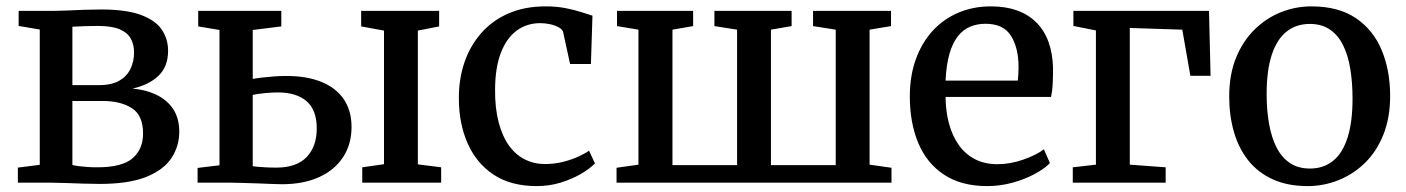

<svg xmlns="http://www.w3.org/2000/svg" viewBox="-20 -588 4526 618"><path d="M301 4Q277.5 4 247.5 3Q217.5 2 189.8 1Q162 0 145 0H37.5V-48.5L108 -57.5V-493L40 -504.5V-553H153Q170 -553 196.2 -554.2Q222.5 -555.5 251.5 -556.5Q280.5 -557.5 305.5 -557.5Q386.5 -557.5 433.5 -540Q480.5 -522.5 500.8 -492.5Q521 -462.5 521 -424.5Q521 -373 489.5 -343.5Q458 -314 406.5 -303Q453 -298.5 486.8 -281.2Q520.5 -264 538.8 -234.8Q557 -205.5 557 -164.5Q557 -117.5 531.8 -79.2Q506.5 -41 450.5 -18.5Q394.5 4 301 4ZM293 -49.5Q373.5 -49.5 407 -78.8Q440.5 -108 440.5 -158.5Q440.5 -217 404.2 -240Q368 -263 310.5 -263H213V-57Q220.5 -55 233.2 -53.2Q246 -51.5 261.5 -50.5Q277 -49.5 293 -49.5ZM213 -314H298.5Q340 -314 364.8 -328.8Q389.5 -343.5 400.5 -367.5Q411.5 -391.5 411.5 -419Q411.5 -444 401.2 -463.2Q391 -482.5 365.8 -493.5Q340.5 -504.5 295 -504.5Q274 -504.5 253 -503.8Q232 -503 213 -502Z M1146 0V-49.5L1216 -59.5V-489.5L1142.5 -503V-553H1393.5V-503L1325 -489.5V-59L1400 -49.5V0ZM616 0V-47.5L686.5 -56V-491.5L618 -503V-553H885.5V-503L793.5 -491.5V-334Q807 -336.5 824.8 -338.5Q842.5 -340.5 862.2 -342Q882 -343.5 901.5 -343.5Q968 -343.5 1015 -324.2Q1062 -305 1086.8 -268.2Q1111.5 -231.5 1111.5 -179Q1111.5 -123.5 1084.2 -82Q1057 -40.5 1006.8 -17.8Q956.5 5 887 5Q874.5 5 852.8 4Q831 3 806.5 2.2Q782 1.5 760.2 0.8Q738.5 0 726 0ZM869.5 -48.5Q934.5 -48.5 967 -82.5Q999.5 -116.5 999.5 -174.5Q999.5 -234.5 966.5 -262.5Q933.5 -290.5 875 -290.5Q854 -290.5 831.8 -288.2Q809.5 -286 793.5 -282.5V-53Q808.5 -51 828.2 -49.8Q848 -48.5 869.5 -48.5Z M1708 11Q1624 11 1568.5 -26Q1513 -63 1485 -127Q1457 -191 1457 -271Q1456.5 -333 1474.8 -386.8Q1493 -440.5 1528.8 -481.2Q1564.5 -522 1616.8 -544.8Q1669 -567.5 1736.5 -567.5Q1771.5 -567.5 1800.5 -561.8Q1829.5 -556 1851.2 -549Q1873 -542 1887 -537.5L1882 -382H1815L1792.5 -485Q1790.5 -493 1779.2 -499.5Q1768 -506 1751.8 -509.8Q1735.5 -513.5 1719 -513.5Q1676 -513.5 1643.5 -489.8Q1611 -466 1592.5 -418.8Q1574 -371.5 1573.5 -300.5Q1573 -240 1585 -194.5Q1597 -149 1618.5 -119.2Q1640 -89.5 1669.5 -74.8Q1699 -60 1733.5 -60Q1763.5 -60 1790.2 -66.5Q1817 -73 1839 -82.8Q1861 -92.5 1876 -103L1895 -62Q1878.5 -45 1849.8 -28.2Q1821 -11.5 1784.5 -0.2Q1748 11 1708 11Z M1964.5 0V-48L2035 -58V-492.5L1966 -504V-553H2211V-504L2144.5 -492.5V-56.5H2352.5V-492.5L2279.5 -504V-553H2528V-504L2461.5 -492.5V-56.5H2670V-492.5L2597 -504V-553H2848V-504L2779 -492.5V-58L2849.5 -48V0Z M3158 11Q3074 11 3018.5 -25.8Q2963 -62.5 2935.8 -127.5Q2908.5 -192.5 2908.5 -277.5Q2908.5 -344 2927.8 -397.2Q2947 -450.5 2982 -488.8Q3017 -527 3064.8 -547.2Q3112.5 -567.5 3169.5 -567.5Q3263.5 -567.5 3315.2 -516.2Q3367 -465 3369.5 -368.5Q3369.5 -338 3368.2 -315.5Q3367 -293 3363 -276H3023.5Q3024 -228.5 3035 -188.8Q3046 -149 3067 -120Q3088 -91 3119 -75.2Q3150 -59.5 3190.5 -59.5Q3232 -59.5 3274.5 -74.5Q3317 -89.5 3340 -107.5L3359.5 -63Q3342 -45 3310.5 -28Q3279 -11 3239.2 0Q3199.5 11 3158 11ZM3023.5 -328.5H3256Q3257 -338 3257.8 -350.2Q3258.5 -362.5 3258.5 -372Q3258.5 -433.5 3234.2 -472.5Q3210 -511.5 3152 -511.5Q3125.5 -511.5 3103 -502.2Q3080.5 -493 3063.5 -471.8Q3046.5 -450.5 3036.2 -415.2Q3026 -380 3023.5 -328.5Z M3433 0V-49.5L3507.5 -58V-490L3435 -504.5V-553H3871.5L3876.5 -344H3811.5L3785.5 -492.5L3616.5 -498V-58L3732 -49.5V0Z M3936.5 -277.5Q3936.5 -348 3958.5 -402Q3980.5 -456 4018.2 -493Q4056 -530 4103.2 -548.8Q4150.5 -567.5 4201 -567.5Q4288 -567.5 4344 -529.8Q4400 -492 4427.2 -426.8Q4454.5 -361.5 4454.5 -279Q4454.5 -208.5 4432.5 -154Q4410.5 -99.5 4372.8 -63Q4335 -26.5 4287.5 -7.8Q4240 11 4189.5 11Q4124.5 11 4076.8 -10.8Q4029 -32.5 3998 -71.5Q3967 -110.5 3951.8 -163Q3936.5 -215.5 3936.5 -277.5ZM4196.5 -45.5Q4240 -45.5 4270.8 -70.2Q4301.5 -95 4317.5 -145.2Q4333.5 -195.5 4333.5 -271Q4333.5 -322.5 4326.2 -366.5Q4319 -410.5 4302.8 -443Q4286.5 -475.5 4260.2 -493.2Q4234 -511 4196 -511Q4152 -511 4121 -486.2Q4090 -461.5 4073.5 -411.5Q4057 -361.5 4057 -285.5Q4057 -233.5 4064.8 -189.5Q4072.5 -145.5 4089 -113.2Q4105.5 -81 4132 -63.2Q4158.5 -45.5 4196.5 -45.5Z"/></svg>

Font: Merriweather 24pt Medium
Style: Regular
Weight: 500
Designer: Eben Sorkin
Foundry: Eben Sorkin
Version: Version 2.100